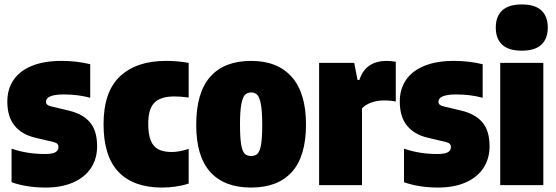

<svg xmlns="http://www.w3.org/2000/svg" viewBox="-20 -833 2504 864"><path d="M32 -13V-164Q101 -140 182 -140Q216 -140 229.5 -148Q243 -156 243 -171Q243 -180.5 237.8 -185.8Q232.5 -191 220 -194L140 -213Q79 -227 46 -267Q13 -307 13 -376Q13 -432 40.8 -473Q68.5 -514 123.2 -536.5Q178 -559 257 -559Q324.5 -559 386 -544V-393Q330.5 -408 268 -408Q187 -408 187 -375Q187 -366.5 192.8 -361.8Q198.5 -357 211 -354L291 -335Q353 -320 385 -282.2Q417 -244.5 417 -175Q417 -118 388.8 -76Q360.5 -34 308.2 -11.5Q256 11 186 11Q100 11 32 -13Z M446 -274Q446 -420 520 -489.5Q594 -559 727 -559Q781 -559 829 -550V-394Q795.5 -399 765 -399Q702.5 -399 674.8 -370.8Q647 -342.5 647 -277Q647 -228.5 658.5 -200.5Q670 -172.5 693 -160.8Q716 -149 753 -149Q785.5 -149 829 -163V-7Q802 2 770.5 6.5Q739 11 709 11Q580.5 11 513.2 -59.5Q446 -130 446 -274Z M863 -271Q863 -416.5 926.2 -487.8Q989.5 -559 1110 -559Q1229.5 -559 1293.2 -486.5Q1357 -414 1357 -273Q1357 -130 1293.8 -59.5Q1230.5 11 1110 11Q989.5 11 926.2 -59Q863 -129 863 -271ZM1160 -271Q1160 -331 1154.2 -362.8Q1148.5 -394.5 1138 -405.8Q1127.5 -417 1110 -417Q1092.5 -417 1082 -405.8Q1071.5 -394.5 1065.8 -363.2Q1060 -332 1060 -273Q1060 -213.5 1065.2 -182.8Q1070.5 -152 1081 -141.5Q1091.5 -131 1110 -131Q1128.5 -131 1139 -141.5Q1149.5 -152 1154.8 -182.2Q1160 -212.5 1160 -271Z M1416 -550H1574L1589 -473H1597Q1612.5 -519 1644 -539Q1675.5 -559 1720 -559Q1739 -559 1761 -555V-376Q1740 -381 1707 -381Q1676.5 -381 1649.5 -371Q1622.5 -361 1609 -345V0H1416Z M1798 -13V-164Q1867 -140 1948 -140Q1982 -140 1995.5 -148Q2009 -156 2009 -171Q2009 -180.5 2003.8 -185.8Q1998.5 -191 1986 -194L1906 -213Q1845 -227 1812 -267Q1779 -307 1779 -376Q1779 -432 1806.8 -473Q1834.5 -514 1889.2 -536.5Q1944 -559 2023 -559Q2090.5 -559 2152 -544V-393Q2096.5 -408 2034 -408Q1953 -408 1953 -375Q1953 -366.5 1958.8 -361.8Q1964.5 -357 1977 -354L2057 -335Q2119 -320 2151 -282.2Q2183 -244.5 2183 -175Q2183 -118 2154.8 -76Q2126.5 -34 2074.2 -11.5Q2022 11 1952 11Q1866 11 1798 -13Z M2231 0V-550H2425V0ZM2211 -709Q2211 -759 2239.8 -786Q2268.5 -813 2328 -813Q2387.5 -813 2416.2 -786Q2445 -759 2445 -709Q2445 -659 2416.2 -632Q2387.5 -605 2328 -605Q2268.5 -605 2239.8 -632Q2211 -659 2211 -709Z"/></svg>

Font: Encode Sans Condensed Black
Style: Regular
Weight: 900
Width: 3
Designer: Multiple Designers
Foundry: Impallari Type
Version: Version 2.000